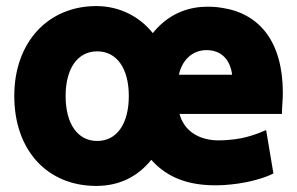

<svg xmlns="http://www.w3.org/2000/svg" viewBox="-20 -578 979 632"><path d="M297 -558C374 -558 440 -523 483 -469C527 -524 583 -550 641 -555C666 -557 689 -556 712 -552C835 -533 911 -440 911 -272C911 -250 908 -224 908 -203H571C584 -155 621 -124 679 -117C698 -115 717 -116 738 -118C787 -122 827 -137 856 -150L880 -7C853 7 801 23 742 29C714 32 685 33 660 31C582 26 522 -2 478 -52C433 4 372 34 297 34C135 34 27 -84 27 -262C27 -439 138 -558 297 -558ZM404 -262C404 -352 365 -409 300 -409C235 -409 196 -352 196 -262C196 -171 235 -114 300 -114C365 -114 404 -171 404 -262ZM569 -332H744C738 -381 709 -413 660 -413C610 -413 578 -376 569 -332Z"/></svg>

Font: Repo ExtraBold
Style: Bold
Weight: 700
Designer: Stefan Peev
Foundry: Context Ltd
Version: Version 1.502